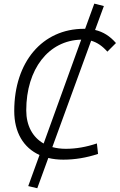

<svg xmlns="http://www.w3.org/2000/svg" viewBox="-20 -860 652 1046"><path d="M183.1 165.5 243.2 0.5C268.6 6.8 295.9 9.8 325.2 9.8C387.7 9.8 450.7 -0.5 514.2 -21.5L507.8 -78.6C450.2 -59.1 394 -49.3 338.4 -49.3C312 -49.3 287.1 -52.7 265.1 -58.6L476.6 -638.2C509.3 -628.9 537.6 -609.4 564.9 -578.6L611.8 -625.5C579.1 -663.1 542.5 -686.5 498 -696.8L545.9 -827.1L493.7 -840.3L443.8 -703.1C441.9 -703.1 439.5 -703.1 437.5 -703.1C210.9 -703.1 57.6 -522.5 57.6 -255.4C57.6 -139.2 107.4 -55.2 195.3 -15.6L133.8 153.8ZM217.8 -78.1C157.7 -112.3 123 -175.3 123 -258.8C123 -483.9 244.6 -640.1 422.4 -644Z"/></svg>

Font: Cascadia Mono PL Light
Style: Italic
Weight: 300
Italic angle: -10°
Monospace: yes
Designer: Aaron Bell
Foundry: Saja Typeworks
Version: Version 2404.023